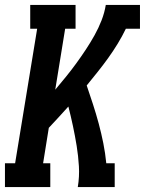

<svg xmlns="http://www.w3.org/2000/svg" viewBox="-38 -755 585 775"><path d="M-18 0V-96H23L112 -639H84V-735H267V-639H225L185 -393Q207 -419 228.5 -445.5Q250 -472 270 -499.5Q290 -527 308.5 -555Q327 -583 343.5 -612.5Q360 -642 372 -673Q384 -704 389 -735H527V-639H470Q455 -608 437 -578.5Q419 -549 398.5 -520.5Q378 -492 356 -464.5Q334 -437 312 -410Q325 -372 337.5 -333.5Q350 -295 360.5 -256Q371 -217 379 -177Q387 -137 391 -96H425V0H276Q283 -42 280.5 -84Q278 -126 271.5 -166Q265 -206 256.5 -246Q248 -286 238 -325Q218 -303 198.5 -281.5Q179 -260 159 -239L136 -96H165V0Z"/></svg>

Font: Iosevka Curly Slab
Style: Bold Italic
Weight: 700
Italic angle: -9°
Monospace: yes
Designer: Belleve Invis
Foundry: Belleve Invis
Version: Version 22.1.2; ttfautohint (v1.8.4)